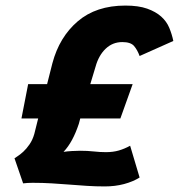

<svg xmlns="http://www.w3.org/2000/svg" viewBox="-20 -656 650 689"><path d="M481 -19Q457 -4 425 4.5Q393 13 356 13Q323 13 292.5 11Q262 9 230.5 6.5Q199 4 166 2Q133 0 97 0Q87 0 79.5 0.5Q72 1 63 2L32 -88Q33 -89 42.5 -95Q52 -101 63.5 -111.5Q75 -122 86 -138Q97 -154 103 -175L117 -231H57L81 -354H149L168 -429Q193 -523 259 -579.5Q325 -636 430 -636Q477 -636 508 -625Q539 -614 558.5 -596.5Q578 -579 587.5 -556Q597 -533 602 -509L481 -455Q473 -477 461 -491Q449 -505 419 -505Q384 -505 359 -481Q334 -457 323 -417L304 -354H456L412 -231H268L263 -212Q252 -179 238.5 -154Q225 -129 208 -111Q221 -113 238 -114Q255 -115 267 -115Q294 -115 316.5 -112.5Q339 -110 360 -110Q386 -110 406.5 -116Q427 -122 447 -133Z"/></svg>

Font: Amaranth
Style: Bold Italic
Weight: 700
Italic angle: -12°
Designer: Gesine Todt
Foundry: Gesine Todt
Version: Version 1.001